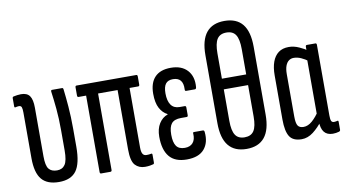

<svg xmlns="http://www.w3.org/2000/svg" viewBox="-71 -855 1847 1027"><g transform="rotate(-10 853.0 -341.5)"><path d="M175 6Q111 6 81 -30Q51 -66 51 -145V-393Q51 -414 47.5 -422.5Q44 -431 33 -431Q28 -431 23 -430Q18 -429 14 -428Q8 -427 8 -434V-478Q8 -486 15 -487Q24 -489 34.5 -490.5Q45 -492 55 -492Q88 -492 102 -472Q116 -452 116 -408V-144Q116 -93 130.5 -75Q145 -57 175 -57Q204 -57 218.5 -78.5Q233 -100 233 -155V-265Q233 -330 228 -382Q223 -434 217 -477Q216 -486 223 -486H277Q283 -486 284 -478Q289 -438 293.5 -382.5Q298 -327 298 -262V-164Q298 -73 269 -33.5Q240 6 175 6Z M642 6Q609 6 588.5 -16Q568 -38 568 -102V-424H462V-9Q462 0 454 0H404Q397 0 397 -9V-424H356Q349 -424 349 -433V-477Q349 -486 356 -486H680Q687 -486 687 -477V-433Q687 -424 680 -424H633V-100Q633 -77 639.5 -66Q646 -55 660 -55Q667 -55 673 -55.5Q679 -56 683 -57Q692 -60 692 -51V-9Q692 -1 687 0Q680 2 668.5 4Q657 6 642 6Z M869 6Q805 6 774.5 -31Q744 -68 744 -139Q744 -182 762 -210.5Q780 -239 809 -249V-251Q783 -264 767.5 -293Q752 -322 752 -371Q752 -430 781.5 -461Q811 -492 868 -492Q927 -492 958 -458Q989 -424 984 -367Q983 -356 976 -356H928Q921 -356 922 -366Q925 -430 869 -430Q842 -430 829.5 -413.5Q817 -397 817 -362Q817 -321 832.5 -299Q848 -277 879 -277H907Q914 -277 914 -268V-227Q914 -218 907 -218H876Q840 -218 824.5 -199.5Q809 -181 809 -139Q809 -97 823 -77Q837 -57 869 -57Q898 -57 913 -74.5Q928 -92 926 -124Q924 -132 932 -132H980Q987 -132 988 -122Q994 -64 964 -29Q934 6 869 6Z M1194 -689Q1260 -689 1292.5 -648.5Q1325 -608 1325 -526V-157Q1325 -75 1292 -34.5Q1259 6 1194 6Q1129 6 1096 -34.5Q1063 -75 1063 -157V-526Q1063 -608 1096 -648.5Q1129 -689 1194 -689ZM1194 -626Q1159 -626 1143.5 -602Q1128 -578 1128 -524V-387H1260V-524Q1260 -578 1244.5 -602Q1229 -626 1194 -626ZM1194 -57Q1229 -57 1244.5 -81Q1260 -105 1260 -158V-329H1128V-158Q1128 -105 1143.5 -81Q1159 -57 1194 -57Z M1493 6Q1446 6 1427.5 -23Q1409 -52 1409 -116V-355Q1409 -398 1420 -428.5Q1431 -459 1453 -475.5Q1475 -492 1509 -492Q1537 -492 1565.5 -479Q1594 -466 1610 -454L1604 -398Q1585 -412 1565 -421Q1545 -430 1525 -430Q1510 -430 1498.5 -421.5Q1487 -413 1480.5 -395.5Q1474 -378 1474 -350V-121Q1474 -84 1483 -70.5Q1492 -57 1514 -57Q1538 -57 1561 -77Q1584 -97 1606 -131L1612 -75Q1586 -40 1556 -17Q1526 6 1493 6ZM1662 6Q1599 6 1599 -74V-95L1595 -97V-414L1600 -439V-477Q1600 -486 1607 -486H1653Q1660 -486 1660 -477V-93Q1660 -72 1664 -63.5Q1668 -55 1679 -55Q1684 -55 1689 -56Q1694 -57 1698 -58Q1703 -59 1703 -51V-8Q1703 -2 1696 1Q1679 6 1662 6Z"/></g></svg>

Font: Sofia Sans Extra Condensed
Style: Regular
Weight: 400
Designer: Botio Nikoltchev, Ani Petrova
Foundry: lettersoup
Version: Version 4.101